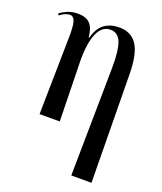

<svg xmlns="http://www.w3.org/2000/svg" viewBox="-143 -638 811 964"><g transform="rotate(20 262.0 -155.5)"><path d="M354 235 362 -344Q363 -436 346.5 -478Q330 -520 290 -520Q244 -520 221.5 -467.5Q199 -415 200 -319L207 0H99L106 -400Q108 -471 100 -496Q92 -521 72 -521Q63 -521 48.5 -515.5Q34 -510 19 -498L14 -507Q36 -523 58.5 -531.5Q81 -540 107 -540Q154 -540 174.5 -516.5Q195 -493 199 -446H202Q218 -502 250 -524Q282 -546 327 -546Q391 -546 422 -499.5Q453 -453 455 -350L462 235Z"/></g></svg>

Font: Noto Serif Display ExtraCondensed Medium
Style: Regular
Weight: 500
Width: 2
Designer: Monotype Design Team
Foundry: Monotype Imaging Inc.
Version: Version 2.009